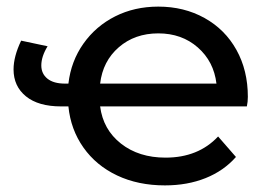

<svg xmlns="http://www.w3.org/2000/svg" viewBox="-20 -555 811 581"><path d="M727 -233H283Q292 -163 346 -120.5Q400 -78 481 -78Q580 -78 640 -142L694 -80Q657 -38 602 -16Q547 6 479 6Q398 6 334.5 -24Q271 -54 232.5 -108.5Q194 -163 187 -233H165Q96 -233 58.5 -263.5Q21 -294 21 -345Q21 -384 44 -432L124 -415Q105 -384 105 -357Q105 -332 123.5 -317Q142 -302 177 -302H187Q195 -370 232.5 -423Q270 -476 328.5 -505.5Q387 -535 459 -535Q537 -535 599 -500.5Q661 -466 695.5 -404Q730 -342 730 -262Q730 -247 727 -233ZM283 -302H635Q627 -369 578.5 -411.5Q530 -454 459 -454Q388 -454 339.5 -412Q291 -370 283 -302Z"/></svg>

Font: APTA Sans Medium
Style: Bold
Weight: 500
Version: Version 7.200